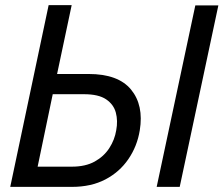

<svg xmlns="http://www.w3.org/2000/svg" viewBox="-20 -730 873 750"><path d="M20 0 170 -710H260L203 -441H326Q442 -441 492 -380Q542 -319 526 -221Q516 -159 481.5 -108.5Q447 -58 391.5 -29Q336 0 261 0ZM743 -709H833L682 0H592ZM127 -79H261Q314 -79 350 -99Q386 -119 407 -151.5Q428 -184 434 -221Q441 -258 432.5 -290Q424 -322 394.5 -342Q365 -362 308 -362H186Z"/></svg>

Font: Raleway Medium
Style: Italic
Weight: 500
Italic angle: -12°
Designer: Matt McInerney, Pablo Impallari, Rodrigo Fuenzalida
Foundry: Matt McInerney, Pablo Impallari, Rodrigo Fuenzalida
Version: Version 4.026